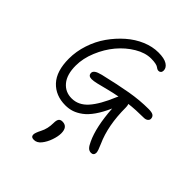

<svg xmlns="http://www.w3.org/2000/svg" viewBox="-285 -854 1334 1334"><g transform="rotate(45 382.0 -187.0)"><path d="M277.8 -248Q244.1 -248 244.1 -276.9Q244.1 -290 258.1 -300.5Q272 -311 307.1 -319.8Q434.6 -350.1 526.6 -366Q618.7 -381.8 704.1 -381.8Q738.8 -381.8 751.5 -372.1Q764.2 -362.3 764.2 -344.2Q764.2 -332.5 753.2 -323.7Q742.2 -314.9 722.2 -314.9Q647.5 -314.9 580.1 -307.1Q585 -293.9 585 -276.9Q585 -100.1 641.1 23.9Q663.1 73.2 663.1 89.8Q663.1 102.5 656.2 109.9Q649.4 117.2 637.2 117.2Q618.7 117.2 606 104.7Q593.3 92.3 580.1 63Q534.2 -33.7 522.9 -205.1Q495.6 -143.1 465.6 -100.1Q435.5 -57.1 403.8 -33.7Q372.1 -10.3 341.8 -0.2Q311.5 9.8 276.9 9.8Q181.2 9.8 123 -52.2Q64.9 -114.3 64.9 -237.8Q64.9 -308.6 88.4 -379.6Q111.8 -450.7 152.8 -508.8Q193.8 -566.9 245.6 -612.3Q297.4 -657.7 357.2 -682.9Q417 -708 475.1 -708Q533.2 -708 561.5 -689.9Q589.8 -671.9 589.8 -644Q589.8 -631.8 583 -624.5Q576.2 -617.2 565.9 -617.2Q557.6 -617.2 550.5 -621.1Q543.5 -625 537.6 -629.6Q531.7 -634.3 514.2 -638.2Q496.6 -642.1 469.2 -642.1Q411.6 -642.1 350.6 -605.7Q289.6 -569.3 241.9 -512.5Q194.3 -455.6 163.6 -381.6Q132.8 -307.6 132.8 -236.8Q132.8 -148.9 171.9 -102.1Q210.9 -55.2 273.9 -55.2Q340.8 -55.2 391.1 -111.3Q441.4 -167.5 488.8 -282.2Q489.7 -284.2 490.7 -286.4Q491.7 -288.6 493.2 -291Q494.6 -293.5 495.1 -294.9Q452.1 -287.1 404.1 -274.7Q356 -262.2 326.2 -255.1Q296.4 -248 277.8 -248ZM292 334Q263.2 334 263.2 310.1Q263.2 293 283.2 253.9Q306.2 210.4 306.2 153.8Q306.2 127.4 314.7 115.2Q323.2 103 342.8 103Q395 103 395 167Q395 197.8 381.3 237.3Q367.7 276.9 344.2 306.2Q321.8 334 292 334Z"/></g></svg>

Font: Shantell Sans Irregular
Style: Regular
Weight: 300
Designer: Stephen Nixon, Anya Danilova, Shantell Martin
Foundry: Arrow Type
Version: Version 1.006;[9816181b4]